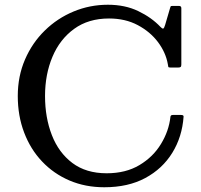

<svg xmlns="http://www.w3.org/2000/svg" viewBox="-20 -780 850 810"><path d="M55 -375C55 -319.3 63.9 -268 81.8 -221C99.6 -174 124.8 -133.2 157.5 -98.8C190.2 -64.2 228.8 -37.5 273.2 -18.5C317.8 0.5 366.7 10 420 10C487 10 544.7 -3 593 -29C641.3 -55 679.3 -90.5 707 -135.5C734.7 -180.5 750.5 -231.3 754.5 -288C754.8 -292.7 751.3 -295 744 -295H709C702.7 -295 699.3 -292.3 699 -287C694.7 -247.3 681.4 -209.2 659.2 -172.8C637.1 -136.2 606.8 -106.5 568.2 -83.5C529.8 -60.5 483.7 -49 430 -49C372 -49 323.8 -63.5 285.2 -92.5C246.8 -121.5 217.9 -160.7 198.8 -210C179.6 -259.3 170 -314.3 170 -375C170 -435.7 180.4 -490.8 201.2 -540.2C222.1 -589.8 252.6 -629.1 292.8 -658.2C332.9 -687.4 382 -702 440 -702C485.7 -702 526.1 -692.7 561.2 -674C596.4 -655.3 624.9 -631.3 646.8 -602C668.6 -572.7 682.3 -541.8 688 -509.5C689 -504.2 689.7 -500.4 690 -498.2C690.3 -496.1 693.7 -495 700 -495H730.5C736.2 -495 740 -495.8 742 -497.5C744 -499.2 745 -502.7 745 -508V-745.5C745 -751.8 741.7 -755 735 -755H708C703.3 -755 700.7 -754.4 700 -753.2C699.3 -752.1 698.5 -749.7 697.5 -746L676.5 -674.5C673.8 -665.2 671.2 -660.2 668.5 -659.5C665.8 -658.8 662 -661.2 657 -666.5C631.7 -693.2 600.4 -715.4 563.2 -733.2C526.1 -751.1 483.3 -760 435 -760C384.3 -760 336.2 -750.5 290.5 -731.5C244.8 -712.5 204.3 -685.8 169 -651.2C133.7 -616.8 105.8 -576 85.5 -529C65.2 -482 55 -430.7 55 -375Z"/></svg>

Font: Besley*
Style: Regular
Weight: 400
Designer: Owen Earl
Foundry: indestructible type*
Version: Version 3.000; ttfautohint (v1.8.3)